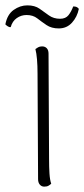

<svg xmlns="http://www.w3.org/2000/svg" viewBox="-50 -687 314 716"><path d="M133 -94Q133 -64 134.5 -40Q136 -16 141 -2Q137 2 131 5.5Q125 9 115 9Q105 9 98.5 1.5Q92 -6 92 -19L90 -412Q90 -442 88 -465.5Q86 -489 82 -504Q86 -507 92 -510.5Q98 -514 107 -514Q118 -514 124.5 -507Q131 -500 131 -487ZM244 -654Q238 -624 218.5 -602.5Q199 -581 169 -581Q142 -581 123.5 -593.5Q105 -606 89 -618.5Q73 -631 49 -631Q29 -631 12.5 -619.5Q-4 -608 -10 -586Q-15 -585 -20.5 -588.5Q-26 -592 -30 -596Q-23 -633 1 -650Q25 -667 52 -667Q80 -667 97.5 -654.5Q115 -642 132.5 -629.5Q150 -617 174 -617Q195 -617 205.5 -630.5Q216 -644 223 -663Q231 -663 235.5 -661Q240 -659 244 -654Z"/></svg>

Font: Arima Thin ExtraLight
Style: Regular
Weight: 250
Version: Version 1.100